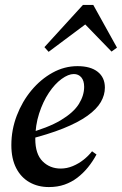

<svg xmlns="http://www.w3.org/2000/svg" viewBox="-20 -744 494 778"><path d="M178 14Q134 14 99.5 -5.5Q65 -25 45.5 -63Q26 -101 26 -156Q26 -218 48 -275.5Q70 -333 107.5 -378Q145 -423 193 -449.5Q241 -476 294 -476Q347 -476 376 -453Q405 -430 405 -389Q405 -359 388.5 -330.5Q372 -302 334.5 -275Q297 -248 236 -223.5Q175 -199 86 -177L83 -201Q175 -226 226.5 -257Q278 -288 299.5 -322.5Q321 -357 321 -392Q321 -417 309.5 -430.5Q298 -444 279 -444Q257 -444 229.5 -424Q202 -404 178 -368Q154 -332 138.5 -284Q123 -236 123 -181Q123 -120 152.5 -90.5Q182 -61 226 -61Q251 -61 275 -71Q299 -81 319 -97Q339 -113 353 -131L371 -118Q356 -90 336.5 -66Q317 -42 293.5 -24Q270 -6 241.5 4Q213 14 178 14ZM432 -535 304 -667H355L177 -534L160 -553L316 -724H358L454 -551Z"/></svg>

Font: Source Serif 4 48pt SemiBold
Style: Italic
Weight: 600
Italic angle: -12°
Designer: Frank Grießhammer
Foundry: Adobe Systems Incorporated
Version: Version 4.004;hotconv 1.0.116;makeotfexe 2.5.65601